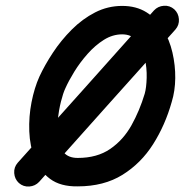

<svg xmlns="http://www.w3.org/2000/svg" viewBox="-20 -612 656 682"><path d="M256 50Q195 51 158 23.5Q121 -4 103.5 -48.5Q86 -93 84 -145.5Q82 -198 92 -249Q102 -300 120 -340Q139 -381 168 -425Q197 -469 235 -507Q273 -545 318 -568Q363 -591 414 -591Q464 -591 500 -568.5Q536 -546 559 -508.5Q582 -471 592.5 -425.5Q603 -380 602.5 -334.5Q602 -289 590 -250Q567 -168 524 -100Q481 -32 415 9Q349 50 256 50ZM256 -51Q325 -51 371.5 -83Q418 -115 447 -167Q476 -219 494 -279Q500 -300 501 -335.5Q502 -371 494 -406.5Q486 -442 467 -466Q448 -490 414 -490Q380 -490 349 -470.5Q318 -451 291 -420.5Q264 -390 244 -357.5Q224 -325 212 -298Q204 -281 196.5 -251Q189 -221 185 -186.5Q181 -152 185.5 -121Q190 -90 206.5 -70.5Q223 -51 256 -51ZM599 -579Q614 -565 615.5 -544Q617 -523 603 -507Q482 -372 361 -237Q240 -102 119 34Q105 49 84 50.5Q63 52 47 38Q32 24 30.5 3Q29 -18 43 -34Q164 -169 285 -304Q406 -439 527 -575Q541 -590 562 -591.5Q583 -593 599 -579Z"/></svg>

Font: FRB American Cursive Guidelines Arrows Ultra
Style: Bold Italic
Weight: 1000
Italic angle: -25°
Version: Version 2.0;Modular Font Editor K font №1